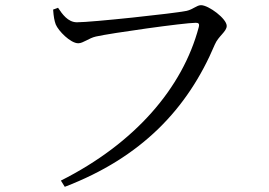

<svg xmlns="http://www.w3.org/2000/svg" viewBox="-20 -703 1040 741"><path d="M204 -673 185 -666C187 -638 190 -623 195 -609C205 -584 252 -536 282 -536C301 -536 323 -556 350 -562C407 -575 691 -615 735 -615C745 -615 751 -613 747 -598C685 -364 501 -150 215 -6L230 18C525 -95 704 -282 809 -531C823 -564 855 -581 855 -603C855 -631 785 -683 756 -683C739 -683 726 -667 700 -661C652 -651 334 -617 277 -617C242 -617 220 -649 204 -673Z"/></svg>

Font: Noto Serif CJK JP
Style: Regular
Weight: 400
Designer: Ryoko NISHIZUKA 西塚涼子 (kana & ideographs); Frank Grießhammer (Latin, Greek & Cyrillic); Wenlong ZHANG 张文龙 (bopomofo); San
Foundry: Adobe Systems Incorporated
Version: Version 1.000;PS 1;hotconv 16.6.53;makeotf.lib2.5.65590